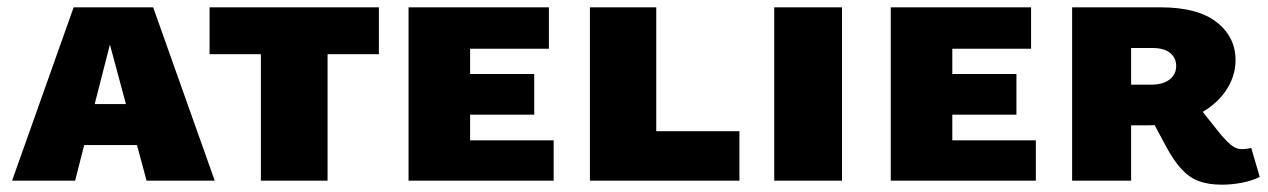

<svg xmlns="http://www.w3.org/2000/svg" viewBox="-20 -493 3461 524"><path d="M13 0 181 -473H398L566 0H380L262 -438H297L185 0ZM124 -97 165 -209H401L450 -97Z M692 0V-473H874V0ZM552 -345V-473H1014V-345Z M1095 0V-473H1263V0ZM1161 0V-110H1491V0ZM1161 -180V-291H1438V-180ZM1161 -360V-473H1478V-360Z M1590 0V-473H1771V0ZM1649 0V-135H1998V0Z M2093 0V-473H2278V0Z M2411 0V-473H2579V0ZM2477 0V-110H2807V0ZM2477 -180V-291H2754V-180ZM2477 -360V-473H2794V-360Z M2906 0V-473H3147Q3249 -473 3300.5 -432.5Q3352 -392 3352 -329Q3352 -283 3323.5 -242.5Q3295 -202 3241.5 -176.5Q3188 -151 3112 -151H2998V-262H3122Q3154 -262 3172 -276Q3190 -290 3190 -313Q3190 -335 3173.5 -348.5Q3157 -362 3125 -362H3067V0ZM3315 11Q3277 11 3251 1Q3225 -9 3204 -32Q3183 -55 3162 -94L3116 -180L3239 -217L3298 -143Q3315 -121 3327.5 -108.5Q3340 -96 3349.5 -91Q3359 -86 3369 -86Q3376 -86 3382.5 -87Q3389 -88 3395 -89L3418 -10Q3395 1 3368 6Q3341 11 3315 11Z"/></svg>

Font: Ysabeau SC Black
Style: Regular
Weight: 900
Designer: Christian Thalmann (Catharsis Fonts)
Version: Version 2.001;gftools[0.9.30]; featfreeze: smcp